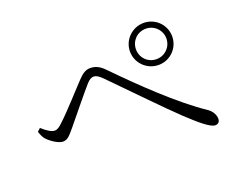

<svg xmlns="http://www.w3.org/2000/svg" viewBox="-99 -857 1198 962"><g transform="rotate(-20 500.0 -376.5)"><path d="M625 -567C625 -505 676 -455 738 -455C800 -455 850 -505 850 -567C850 -629 800 -679 738 -679C676 -679 625 -629 625 -567ZM657 -567C657 -612 692 -648 738 -648C783 -648 819 -612 819 -567C819 -522 783 -486 738 -486C692 -486 657 -522 657 -567ZM54 -347C60 -330 66 -314 77 -303C97 -282 133 -258 157 -258C183 -258 197 -279 223 -309C260 -354 341 -454 372 -489C388 -507 400 -512 410 -512C424 -512 435 -505 454 -487C534 -406 698 -236 762 -176C826 -116 875 -74 901 -74C917 -74 926 -84 926 -100C926 -122 912 -145 891 -159C761 -246 606 -396 483 -522C455 -551 432 -558 408 -558C384 -558 365 -544 345 -523C311 -488 226 -392 181 -351C163 -333 150 -324 136 -324C118 -324 95 -340 70 -362Z"/></g></svg>

Font: Noto Serif CJK HK Light
Style: Regular
Weight: 300
Designer: Ryoko NISHIZUKA 西塚涼子 (kana & ideographs); Frank Grießhammer (Latin, Greek & Cyrillic); Wenlong ZHANG 张文龙 (bopomofo); San
Foundry: Adobe
Version: Version 2.001;hotconv 1.1.0;makeotfexe 2.6.0